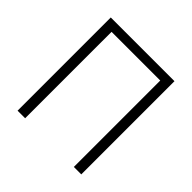

<svg xmlns="http://www.w3.org/2000/svg" viewBox="-182 -877 1040 1040"><g transform="rotate(45 338.5 -357.0)"><path d="M94 0V-714H582V0H525V-662H152V0Z"/></g></svg>

Font: Noto Sans Display Light
Style: Regular
Weight: 300
Designer: Monotype Design Team
Foundry: Monotype Imaging Inc.
Version: Version 2.003